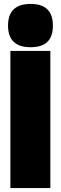

<svg xmlns="http://www.w3.org/2000/svg" viewBox="-20 -960 309 980"><path d="M136 -719Q79 -719 50 -746.5Q21 -774 21 -829Q21 -885 50 -912.5Q79 -940 136 -940Q193 -940 221.5 -912.5Q250 -885 250 -829Q250 -774 222 -746.5Q194 -719 136 -719ZM33 0V-700H237V0Z"/></svg>

Font: Georama SemiCondensed Black
Style: Regular
Weight: 900
Width: 4
Designer: Jean-Baptiste Levee
Foundry: Production Type
Version: Version 1.001